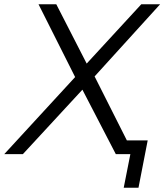

<svg xmlns="http://www.w3.org/2000/svg" viewBox="-51 -720 768 897"><path d="M129 -700H212L354 -423L609 -700H697L391 -363L574 0H490L334 -301L56 0H-31L300 -360ZM527 157 562 -20 578 0H490L502 -64H639L596 157Z"/></svg>

Font: MOST Montserrat
Style: Italic
Weight: 400
Italic angle: -11.3°
Designer: Julieta Ulanovsky
Foundry: Julieta Ulanovsky
Version: Version 8.000;March 11, 2024;FontCreator 15.0.0.2926 64-bit